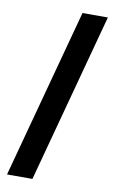

<svg xmlns="http://www.w3.org/2000/svg" viewBox="-96 -812 582 972"><g transform="rotate(10 195.0 -326.5)"><path d="M377.3 -761.7 143 109.4H12.5L246.9 -761.7Z"/></g></svg>

Font: Inter V
Style: 
Weight: 400
Designer: Rasmus Andersson
Foundry: rsms
Version: Version 4.000;git-a3f224843